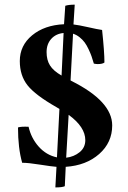

<svg xmlns="http://www.w3.org/2000/svg" viewBox="-20 -715 554 833"><path d="M277.8 -216.8 267.1 -30.8Q300.8 -34.7 325.4 -54.7Q350.1 -74.7 350.1 -106.9Q350.1 -164.1 277.8 -216.8ZM247.1 -387.2 255.9 -571.8Q222.7 -568.8 202.4 -546.4Q182.1 -523.9 182.1 -488.8Q182.1 -454.6 196.8 -431.2Q211.4 -407.7 247.1 -387.2ZM304.2 -694.8 298.8 -608.9Q320.8 -606.4 361.6 -597.2Q402.3 -587.9 422.9 -585Q433.1 -490.2 433.1 -443.8Q424.8 -437 403.8 -437Q397 -437 387.2 -439Q381.8 -457.5 377 -471.2Q372.1 -484.9 364 -502Q356 -519 347.2 -531Q338.4 -543 325.2 -553.5Q312 -564 296.9 -568.8L286.1 -366.2L290 -363.8Q466.8 -275.4 466.8 -170.9Q466.8 -96.7 410.4 -46.9Q354 2.9 265.1 8.8L261.2 92.8Q250.5 98.1 220.2 98.1L225.1 8.8Q204.1 7.3 153.6 -0.7Q103 -8.8 76.2 -8.8Q58.1 -72.3 58.1 -162.1Q71.3 -166.5 104 -165Q115.2 -115.7 147.9 -78.9Q180.7 -42 227.1 -32.2L237.8 -242.2L225.1 -250Q133.3 -302.2 99.6 -344.7Q65.9 -387.2 65.9 -450.2Q65.9 -517.6 119.4 -561.8Q172.9 -606 257.8 -609.9L263.2 -689.9Q277.8 -694.8 304.2 -694.8Z"/></svg>

Font: Common Serif
Style: Bold
Weight: 700
Designer: Philipp H. Poll, Khaled Hosny
Foundry: Stefan Peev, Context Ltd.
Version: Version 1.026